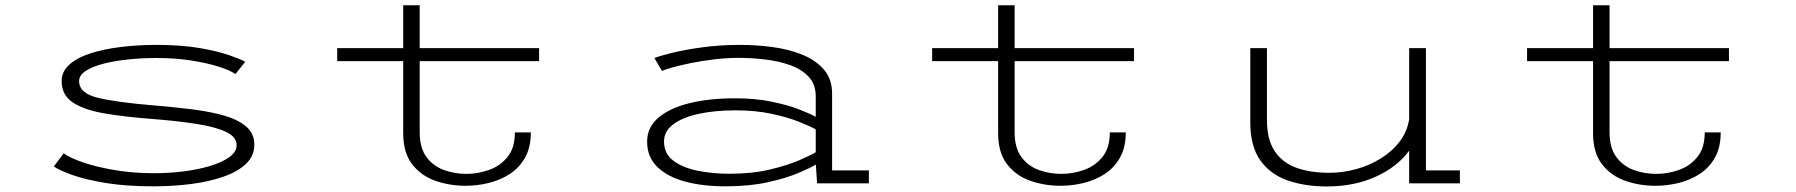

<svg xmlns="http://www.w3.org/2000/svg" viewBox="-20 -678 6640 710"><path d="M547.5 11Q445 11 369.8 -1.5Q294.5 -14 246.8 -31.2Q199 -48.5 179 -62.5L215.5 -111Q237.5 -94.5 287 -77.5Q336.5 -60.5 404.5 -49Q472.5 -37.5 550 -37.5Q604.5 -37.5 658.8 -44.2Q713 -51 757.5 -64.5Q802 -78 828.5 -97.2Q855 -116.5 855 -141.5Q855 -171.5 816.5 -190Q778 -208.5 706.8 -219.8Q635.5 -231 538 -238.5Q440 -246 365.5 -258.8Q291 -271.5 249.5 -299Q208 -326.5 208 -378Q208 -414 237.2 -439.8Q266.5 -465.5 316.2 -481.2Q366 -497 428.8 -504.5Q491.5 -512 559 -512Q649.5 -512 716.8 -500.5Q784 -489 826.8 -474.2Q869.5 -459.5 887 -449.5L850.5 -404Q832 -417.5 789.5 -431.2Q747 -445 687.5 -454.2Q628 -463.5 558 -463.5Q507.5 -463.5 457 -458.5Q406.5 -453.5 364.8 -443Q323 -432.5 297.8 -416.2Q272.5 -400 272.5 -378Q272.5 -332.5 344.2 -315.8Q416 -299 551.5 -288Q623.5 -282 689.8 -273.8Q756 -265.5 808 -250.8Q860 -236 890.2 -210.2Q920.5 -184.5 920.5 -143Q920.5 -101.5 889.8 -72.2Q859 -43 806 -24.5Q753 -6 686.2 2.5Q619.5 11 547.5 11Z M1471 -186V-452H1227V-500H1471V-658.5H1532V-500H1973.5V-452H1532V-189Q1532 -131.5 1556.8 -97.8Q1581.5 -64 1621.2 -49.5Q1661 -35 1705 -35Q1747 -35 1788.2 -49.5Q1829.5 -64 1856.8 -97.5Q1884 -131 1884 -188.5H1943Q1943 -133 1921.5 -95Q1900 -57 1864.5 -34.2Q1829 -11.5 1786.5 -1.2Q1744 9 1702 9Q1642.5 9 1589.8 -9.5Q1537 -28 1504 -70.8Q1471 -113.5 1471 -186Z M2663 11Q2576.5 11 2511.2 -7.2Q2446 -25.5 2409.5 -62Q2373 -98.5 2373 -154Q2373 -207.5 2415.2 -243.2Q2457.5 -279 2530.8 -296.8Q2604 -314.5 2698 -314.5Q2773 -314.5 2832.5 -302.2Q2892 -290 2933.5 -274Q2975 -258 2996.5 -246V-321.5Q2996.5 -366 2970.8 -393.8Q2945 -421.5 2902.8 -436.8Q2860.5 -452 2810.2 -458Q2760 -464 2711 -464Q2667 -464 2621.2 -458.5Q2575.5 -453 2535 -444.8Q2494.5 -436.5 2466 -428.5Q2437.5 -420.5 2428 -415.5L2400 -463.5Q2419 -471 2465.2 -482.5Q2511.5 -494 2576.8 -503Q2642 -512 2717.5 -512Q2776.5 -512 2836.5 -504Q2896.5 -496 2946.2 -476Q2996 -456 3026.5 -421Q3057 -386 3057 -332V-48H3193V0H3001.5L2997 -69.5Q2978.5 -58 2933.5 -38.8Q2888.5 -19.5 2820 -4.2Q2751.5 11 2663 11ZM2678.5 -35.5Q2761.5 -35.5 2827.5 -51.2Q2893.5 -67 2937 -86Q2980.5 -105 2996.5 -115V-199.5Q2976.5 -211 2934.5 -227.8Q2892.5 -244.5 2833 -257.2Q2773.5 -270 2700.5 -270Q2622.5 -270 2562.8 -256.8Q2503 -243.5 2469.2 -218Q2435.5 -192.5 2435.5 -154.5Q2435.5 -110.5 2469.2 -84.5Q2503 -58.5 2558.2 -47Q2613.5 -35.5 2678.5 -35.5Z M3671 -186V-452H3427V-500H3671V-658.5H3732V-500H4173.5V-452H3732V-189Q3732 -131.5 3756.8 -97.8Q3781.5 -64 3821.2 -49.5Q3861 -35 3905 -35Q3947 -35 3988.2 -49.5Q4029.5 -64 4056.8 -97.5Q4084 -131 4084 -188.5H4143Q4143 -133 4121.5 -95Q4100 -57 4064.5 -34.2Q4029 -11.5 3986.5 -1.2Q3944 9 3902 9Q3842.5 9 3789.8 -9.5Q3737 -28 3704 -70.8Q3671 -113.5 3671 -186Z M4886.5 11.5Q4805 11.5 4741 -11Q4677 -33.5 4640.2 -85.5Q4603.5 -137.5 4603.5 -225V-500H4665V-235.5Q4665 -162 4693.8 -119Q4722.5 -76 4774.2 -57.5Q4826 -39 4896 -39Q4945.5 -39 4994.8 -52.5Q5044 -66 5086 -92Q5128 -118 5156 -154.8Q5184 -191.5 5191 -237.5V-500H5253V-48H5378.5V0H5191V-121Q5147.5 -61 5067.8 -24.8Q4988 11.5 4886.5 11.5Z M5871 -186V-452H5627V-500H5871V-658.5H5932V-500H6373.5V-452H5932V-189Q5932 -131.5 5956.8 -97.8Q5981.5 -64 6021.2 -49.5Q6061 -35 6105 -35Q6147 -35 6188.2 -49.5Q6229.5 -64 6256.8 -97.5Q6284 -131 6284 -188.5H6343Q6343 -133 6321.5 -95Q6300 -57 6264.5 -34.2Q6229 -11.5 6186.5 -1.2Q6144 9 6102 9Q6042.5 9 5989.8 -9.5Q5937 -28 5904 -70.8Q5871 -113.5 5871 -186Z"/></svg>

Font: Trispace Expanded ExtraLight
Style: Regular
Weight: 200
Width: 7
Designer: Tyler Finck
Foundry: Etcetera Type Company
Version: Version 1.210; ttfautohint (v1.8.3)